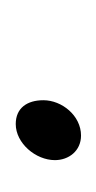

<svg xmlns="http://www.w3.org/2000/svg" viewBox="42 -156 125 250"><g transform="rotate(-90 105.0 -30.5)"><path d="M54 12C80 12 100 -13 100 -37C100 -58 90 -73 69 -73C44 -73 22 -47 22 -22C22 -4 34 12 54 12Z"/></g></svg>

Font: Source Sans Pro Light
Style: Italic
Weight: 300
Italic angle: -11°
Designer: Paul D. Hunt
Foundry: Adobe Systems Incorporated
Version: Version 3.006;hotconv 1.0.111;makeotfexe 2.5.65597